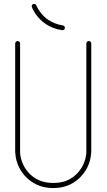

<svg xmlns="http://www.w3.org/2000/svg" viewBox="-20 -956 542 974"><path d="M210 -836C235 -818 265 -807 295 -803C302 -802 308 -806 309 -813C310 -820 306 -826 299 -827C272 -831 246 -841 224 -856C198 -874 177 -900 164 -929C162 -935 154 -938 148 -935C142 -933 139 -925 142 -919C156 -886 180 -856 210 -836ZM443 -192V-735C443 -742 437 -748 430 -748C424 -748 418 -742 418 -735V-192V-190C418 -186 418 -182 418 -178C414 -137 395 -97 364 -69C333 -41 299 -28 250 -28C207 -28 169 -39 136 -69C105 -97 86 -137 82 -178C82 -182 82 -186 82 -190V-192V-735C82 -742 76 -748 70 -748C63 -748 57 -742 57 -735V-192V-190C57 -186 57 -181 58 -176C61 -129 84 -83 119 -51C158 -16 201 -2 250 -2C299 -2 343 -16 381 -51C416 -83 439 -129 442 -176C443 -181 443 -186 443 -190Z"/></svg>

Font: LS
Style: Light
Weight: 300
Designer: BSozoo
Foundry: BSozoo
Version: Version 001.000